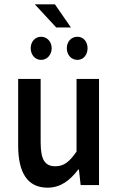

<svg xmlns="http://www.w3.org/2000/svg" viewBox="-20 -856 553 888"><path d="M64 -183C64 -59 106 12 200 12C260 12 303 -21 342 -72H345L353 0H438V-491H334V-155C301 -107 275 -87 236 -87C188 -87 168 -117 168 -198V-491H64ZM234 -836H141L240 -729H308ZM338 -579C366 -579 385 -603 385 -633C385 -663 366 -686 338 -686C309 -686 289 -663 289 -633C289 -603 309 -579 338 -579ZM170 -579C198 -579 219 -603 219 -633C219 -663 198 -686 170 -686C142 -686 122 -663 122 -633C122 -603 142 -579 170 -579Z"/></svg>

Font: Falling Sky
Style: Condensed
Weight: 400
Designer: Paul D. Hunt
Foundry: Adobe Systems Incorporated
Version: Version 1.02